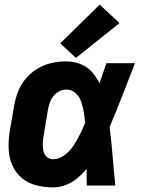

<svg xmlns="http://www.w3.org/2000/svg" viewBox="-20 -804 616 832"><path d="M210 8Q237 8 264 -2Q291 -12 313.5 -30.5Q336 -49 355 -72Q355 -36 356 0H480Q473 -64 468 -127.5Q463 -191 455 -254Q484 -322 511 -391.5Q538 -461 565 -530H441Q426 -486 411 -443Q398 -470 378 -492.5Q358 -515 328.5 -526.5Q299 -538 267 -538Q235 -538 203.5 -531Q172 -524 142.5 -506.5Q113 -489 91 -462.5Q69 -436 57.5 -405.5Q46 -375 41 -344L22 -234Q16 -196 17.5 -158.5Q19 -121 33 -88.5Q47 -56 74 -33Q101 -10 137 -1Q173 8 210 8ZM210 -114Q194 -114 182.5 -124.5Q171 -135 168 -150.5Q165 -166 165.5 -182Q166 -198 169 -214L187 -324Q190 -345 198.5 -366Q207 -387 226 -401.5Q245 -416 267 -416Q291 -416 308 -400Q325 -384 332 -362.5Q339 -341 343 -318Q347 -295 349 -272Q339 -247 326.5 -222Q314 -197 299 -173.5Q284 -150 260 -132Q236 -114 210 -114ZM309 -553 498 -704 412 -784 241 -616Z"/></svg>

Font: Iosevka Sparkle Heavy
Style: Italic
Weight: 900
Italic angle: -9°
Designer: Belleve Invis
Foundry: Belleve Invis
Version: Version 4.5.0; ttfautohint (v1.8.3)